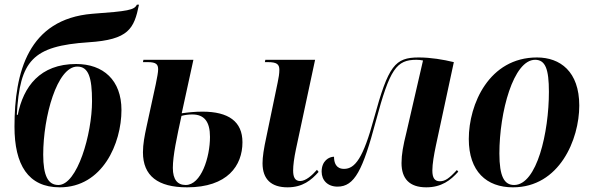

<svg xmlns="http://www.w3.org/2000/svg" viewBox="-20 -792 2530 822"><path d="M236 10C419 10 500 -178 500 -321C500 -449 422 -518 306 -518C151 -518 80 -421 56 -300L52 -301C65 -533 119 -595 359 -611C531 -622 554 -669 575 -772H566C555 -749 528 -744 375 -733C101 -710 42 -483 42 -250C42 -87 100 10 236 10ZM230 0C186 0 165 -39 165 -130C165 -292 224 -507 311 -507C359 -507 374 -460 374 -359C374 -218 311 0 230 0Z M781 10C954 10 1018 -83 1018 -183C1018 -272 958 -314 847 -314C814 -314 787 -311 758 -307L808 -536H594L592 -526H613C649 -526 657 -516 657 -495C657 -482 653 -462 647 -432L607 -248C599 -211 592 -175 592 -140C592 -39 656 10 781 10ZM1211 10C1276 10 1313 -21 1344 -56L1337 -65C1316 -41 1289 -17 1265 -17C1242 -17 1235 -35 1235 -62C1235 -84 1239 -115 1247 -153L1329 -536H1116L1114 -526H1127C1165 -526 1176 -517 1176 -493C1176 -477 1173 -459 1169 -440L1121 -209C1109 -154 1104 -120 1104 -93C1104 -24 1142 10 1211 10ZM775 0C740 0 720 -23 720 -73C720 -126 737 -204 757 -296C772 -300 788 -302 803 -302C854 -302 879 -272 879 -206C879 -118 841 0 775 0Z M1805 10C1870 10 1909 -20 1942 -57L1936 -64C1902 -27 1885 -16 1863 -16C1841 -16 1831 -30 1831 -62C1831 -90 1838 -130 1846 -168L1923 -526C1878 -537 1824 -546 1773 -546C1671 -546 1643 -512 1581 -285C1535 -115 1500 -69 1453 -69C1418 -69 1410 -96 1410 -121C1389 -121 1357 -104 1357 -57C1357 -20 1383 7 1425 7C1498 7 1533 -63 1589 -273C1649 -497 1677 -536 1763 -536C1774 -536 1781 -535 1791 -533L1720 -225C1706 -169 1699 -131 1699 -94C1699 -27 1733 10 1805 10Z M2176 10C2375 10 2460 -195 2460 -340C2460 -486 2378 -546 2279 -546C2074 -546 1987 -346 1987 -197C1987 -58 2063 10 2176 10ZM2181 0C2139 0 2118 -36 2118 -135C2118 -312 2178 -536 2271 -536C2315 -536 2330 -496 2330 -399C2330 -226 2279 0 2181 0Z"/></svg>

Font: Noto Serif Display Condensed
Style: Bold Italic
Weight: 700
Width: 3
Italic angle: -12°
Designer: Monotype Design Team
Foundry: Monotype Imaging Inc.
Version: Version 2.009